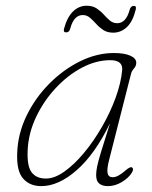

<svg xmlns="http://www.w3.org/2000/svg" viewBox="-20 -642 530 670"><path d="M360.5 -83Q352.5 -51 355.5 -37.2Q358.5 -23.5 373.5 -23.5Q391.5 -23.5 419 -48Q434 -61 440 -58Q448 -53.5 440.5 -40Q429 -21 405.2 -6.8Q381.5 7.5 356.5 7.5Q337.5 7.5 326.5 -1.2Q315.5 -10 315.5 -31Q315.5 -44 319 -61.2Q322.5 -78.5 333 -113.2Q343.5 -148 364 -212Q311 -103.5 247.5 -48Q184 7.5 124 7.5Q84 7.5 60.8 -18.8Q37.5 -45 40 -107Q42 -174.5 72.2 -237.2Q102.5 -300 151.5 -349.5Q200.5 -399 259.2 -428Q318 -457 377.5 -457Q413.5 -457 434.5 -447.8Q455.5 -438.5 455.5 -423Q455.5 -412 447.5 -403Q439.5 -394 437 -383.5ZM76.5 -117Q74 -62 90.5 -40.5Q107 -19 139.5 -19Q169.5 -18.5 204.5 -43.2Q239.5 -68 273.5 -109Q307.5 -150 336.2 -200Q365 -250 383.8 -301.8Q402.5 -353.5 406.5 -398.5Q408.5 -432 364.5 -432Q315 -432 265.2 -405.5Q215.5 -379 173.8 -334Q132 -289 105.5 -232.8Q79 -176.5 76.5 -117ZM375 -528Q354.5 -528 340.5 -537.2Q326.5 -546.5 315.8 -558.5Q305 -570.5 294 -580Q283 -589.5 269 -589.5Q237.5 -589.5 225 -542Q222 -529 210.5 -529Q200 -529 203.5 -542Q214.5 -582.5 235 -602.2Q255.5 -622 282.5 -622Q303 -622 317 -612.8Q331 -603.5 341.8 -591.5Q352.5 -579.5 363.5 -570.2Q374.5 -561 389 -561Q420 -561 432.5 -608Q436 -621.5 447.5 -621.5Q457 -621.5 453.5 -608Q443.5 -567 422.8 -547.5Q402 -528 375 -528Z"/></svg>

Font: Fraunces 9pt S050 Thin
Style: Italic
Weight: 100
Italic angle: -16°
Version: Version 1.000; ttfautohint (v1.8.3)